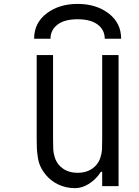

<svg xmlns="http://www.w3.org/2000/svg" viewBox="-20 -947 707 977"><path d="M513 -750Q513 -794.3 477.5 -821.6Q442.1 -849 375 -849Q307.9 -849 272.5 -821.6Q237 -794.3 237 -750H153.6Q153.6 -830.1 217.1 -878.6Q280.6 -927.1 375 -927.1Q469.4 -927.1 532.9 -878.6Q596.4 -830.1 596.4 -750ZM362 10.4Q315.1 10.4 276 -8.5Q237 -27.3 211.6 -59.2Q195.3 -79.4 185.5 -100.9Q175.8 -122.4 172.2 -148.4Q168.6 -174.5 167.6 -191.4Q166.7 -208.3 166.7 -238.9V-666.7H250V-238.9Q250 -203.1 251 -185.5Q252 -168 258.8 -146.2Q265.6 -124.3 279.3 -108.1Q314.5 -67.7 375 -67.7Q435.5 -67.7 470.7 -108.1Q484.4 -124.3 491.2 -146.2Q498 -168 499 -185.5Q500 -203.1 500 -238.9V-666.7H583.3V0H500V-72.9H493.5Q469.4 -35.2 433.9 -12.4Q398.4 10.4 362 10.4Z"/></svg>

Font: Monoid
Style: Regular
Weight: 400
Width: 4
Monospace: yes
Designer: Andreas Larsen (@larsenwork)
Version: Version 0.61